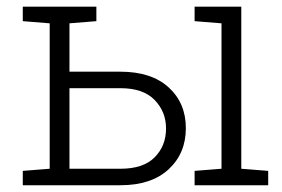

<svg xmlns="http://www.w3.org/2000/svg" viewBox="-20 -548 834 568"><path d="M555.7 0V-42.5L635.3 -48.8V-479L555.7 -485.4V-528.3H693.8V-48.8L773.4 -42.5V0ZM336.4 -335.9Q427.7 -335.9 478.8 -289.6Q529.8 -243.2 529.8 -168.9Q529.8 -94.2 478.8 -47.1Q427.7 0 336.4 0H47.4V-42.5L127 -48.8V-479L47.4 -485.4V-528.3H265.1V-485.4L185.5 -479V-335.9ZM185.5 -48.8H336.4Q404.3 -48.8 437.7 -82.8Q471.2 -116.7 471.2 -168Q471.2 -217.3 437.5 -252.2Q403.8 -287.1 336.4 -287.1H185.5Z"/></svg>

Font: Roboto Slab Light
Style: Regular
Weight: 300
Designer: Google
Version: Version 2.000; ttfautohint (v1.8.1.43-b0c9)